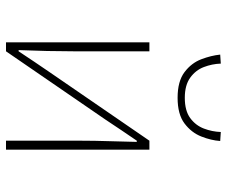

<svg xmlns="http://www.w3.org/2000/svg" viewBox="-78 -678 756 640"><g transform="rotate(90 300.0 -358.0)"><path d="M121 0V-478H151V-224Q151 -184 150 -137Q149 -90 147 -42H151Q166 -65 186 -94.5Q206 -124 221 -146L449 -478H479V0H449V-254Q449 -294 450.5 -341Q452 -388 453 -436H449Q434 -414 414 -384.5Q394 -355 379 -332L151 0ZM306 -572Q251 -572 220.5 -595Q190 -618 177.5 -651Q165 -684 162 -714L192 -716Q193 -687 203.5 -659.5Q214 -632 239 -614Q264 -596 306 -596Q349 -596 373.5 -614Q398 -632 408.5 -659.5Q419 -687 420 -716L450 -714Q448 -684 435 -651Q422 -618 391.5 -595Q361 -572 306 -572Z"/></g></svg>

Font: Source Code Pro ExtraLight
Style: Regular
Weight: 200
Monospace: yes
Designer: Paul D. Hunt, Teo Tuominen
Foundry: Adobe
Version: Version 1.026;hotconv 1.1.0;makeotfexe 2.6.0